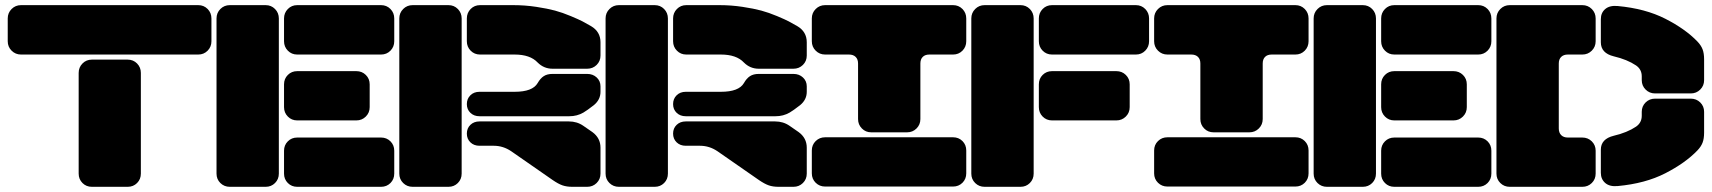

<svg xmlns="http://www.w3.org/2000/svg" viewBox="-20 -720 6598 740"><path d="M744.1 -509.8H61Q39.6 -509.8 24.7 -524.7Q9.8 -539.6 9.8 -561V-648.9Q9.8 -670.4 24.7 -685.3Q39.6 -700.2 61 -700.2H744.1Q765.6 -700.2 780.3 -685.3Q794.9 -670.4 794.9 -648.9V-561Q794.9 -539.6 780.3 -524.7Q765.6 -509.8 744.1 -509.8ZM472.2 0H334Q312.5 0 297.9 -14.6Q283.2 -29.3 283.2 -50.8V-439Q283.2 -460.4 297.9 -475.3Q312.5 -490.2 334 -490.2H472.2Q493.7 -490.2 508.3 -475.3Q522.9 -460.4 522.9 -439V-50.8Q522.9 -29.3 508.3 -14.6Q493.7 0 472.2 0Z M1003.9 0H865.7Q844.2 0 829.3 -14.6Q814.5 -29.3 814.5 -50.8V-648.9Q814.5 -670.4 829.3 -685.3Q844.2 -700.2 865.7 -700.2H1003.9Q1025.4 -700.2 1040 -685.3Q1054.7 -670.4 1054.7 -648.9V-50.8Q1054.7 -29.3 1040 -14.6Q1025.4 0 1003.9 0ZM1448.7 -509.8H1125.5Q1104 -509.8 1089.4 -524.7Q1074.7 -539.6 1074.7 -561V-648.9Q1074.7 -670.4 1089.4 -685.3Q1104 -700.2 1125.5 -700.2H1448.7Q1470.2 -700.2 1484.9 -685.3Q1499.5 -670.4 1499.5 -648.9V-561Q1499.5 -539.6 1484.9 -524.7Q1470.2 -509.8 1448.7 -509.8ZM1353.5 -255.9H1125.5Q1104 -255.9 1089.4 -270.8Q1074.7 -285.6 1074.7 -307.1V-395Q1074.7 -416.5 1089.4 -431.2Q1104 -445.8 1125.5 -445.8H1353.5Q1375 -445.8 1389.9 -431.2Q1404.8 -416.5 1404.8 -395V-307.1Q1404.8 -285.6 1389.9 -270.8Q1375 -255.9 1353.5 -255.9ZM1448.7 0H1125.5Q1104 0 1089.4 -14.6Q1074.7 -29.3 1074.7 -50.8V-139.2Q1074.7 -160.6 1089.4 -175.3Q1104 -189.9 1125.5 -189.9H1448.7Q1470.2 -189.9 1484.9 -175.3Q1499.5 -160.6 1499.5 -139.2V-50.8Q1499.5 -29.3 1484.9 -14.6Q1470.2 0 1448.7 0Z M1759.3 -648.9V-50.8Q1759.3 -29.3 1744.6 -14.6Q1730 0 1708.5 0H1570.3Q1548.8 0 1533.9 -14.6Q1519 -29.3 1519 -50.8V-648.9Q1519 -670.4 1533.9 -685.3Q1548.8 -700.2 1570.3 -700.2H1708.5Q1730 -700.2 1744.6 -685.3Q1759.3 -670.4 1759.3 -648.9ZM1963.4 -509.8H1830.1Q1808.6 -509.8 1793.9 -524.7Q1779.3 -539.6 1779.3 -561V-648.9Q1779.3 -670.4 1793.9 -685.3Q1808.6 -700.2 1830.1 -700.2H1958.5Q2003.4 -700.2 2046.9 -693.6Q2090.3 -687 2119.1 -679.2Q2147.9 -671.4 2179.9 -658Q2211.9 -644.5 2224.9 -637.7Q2237.8 -630.9 2258.3 -619.1Q2294.4 -597.7 2294.4 -557.1V-505.9Q2294.4 -484.4 2279.5 -469.7Q2264.6 -455.1 2243.2 -455.1H2109.4Q2076.2 -455.1 2052.2 -479Q2023.4 -509.8 1963.4 -509.8ZM2228.5 -286.1Q2204.1 -272 2174.3 -272H1828.1Q1806.6 -272 1793 -285.2Q1779.3 -298.3 1779.3 -318.8Q1779.3 -339.4 1793 -352.8Q1806.6 -366.2 1828.1 -366.2H1963.4Q2032.7 -366.2 2052.2 -399.9Q2062.5 -418 2075.7 -426.5Q2088.9 -435.1 2109.4 -435.1H2243.2Q2265.1 -435.1 2279.8 -421.4Q2294.4 -407.7 2294.4 -387.2V-366.2Q2294.4 -335.9 2269 -314.9Q2242.7 -294.4 2228.5 -286.1ZM2243.2 0H2186Q2164.1 0 2147.9 -5.6Q2131.8 -11.2 2110.4 -25.9L1950.2 -137.2Q1918.9 -158.2 1883.3 -158.2H1828.1Q1806.6 -158.2 1793 -171.4Q1779.3 -184.6 1779.3 -205.1Q1779.3 -225.6 1793 -238.8Q1806.6 -252 1828.1 -252H2172.4Q2204.1 -252 2228.5 -234.9L2263.2 -210.9Q2294.4 -188 2294.4 -150.9V-50.8Q2294.4 -29.3 2279.5 -14.6Q2264.6 0 2243.2 0Z M2554.2 -648.9V-50.8Q2554.2 -29.3 2539.6 -14.6Q2524.9 0 2503.4 0H2365.2Q2343.8 0 2328.9 -14.6Q2314 -29.3 2314 -50.8V-648.9Q2314 -670.4 2328.9 -685.3Q2343.8 -700.2 2365.2 -700.2H2503.4Q2524.9 -700.2 2539.6 -685.3Q2554.2 -670.4 2554.2 -648.9ZM2758.3 -509.8H2625Q2603.5 -509.8 2588.9 -524.7Q2574.2 -539.6 2574.2 -561V-648.9Q2574.2 -670.4 2588.9 -685.3Q2603.5 -700.2 2625 -700.2H2753.4Q2798.3 -700.2 2841.8 -693.6Q2885.3 -687 2914.1 -679.2Q2942.9 -671.4 2974.9 -658Q3006.8 -644.5 3019.8 -637.7Q3032.7 -630.9 3053.2 -619.1Q3089.4 -597.7 3089.4 -557.1V-505.9Q3089.4 -484.4 3074.5 -469.7Q3059.6 -455.1 3038.1 -455.1H2904.3Q2871.1 -455.1 2847.2 -479Q2818.4 -509.8 2758.3 -509.8ZM3023.4 -286.1Q2999 -272 2969.2 -272H2623Q2601.6 -272 2587.9 -285.2Q2574.2 -298.3 2574.2 -318.8Q2574.2 -339.4 2587.9 -352.8Q2601.6 -366.2 2623 -366.2H2758.3Q2827.6 -366.2 2847.2 -399.9Q2857.4 -418 2870.6 -426.5Q2883.8 -435.1 2904.3 -435.1H3038.1Q3060.1 -435.1 3074.7 -421.4Q3089.4 -407.7 3089.4 -387.2V-366.2Q3089.4 -335.9 3064 -314.9Q3037.6 -294.4 3023.4 -286.1ZM3038.1 0H2981Q2959 0 2942.9 -5.6Q2926.8 -11.2 2905.3 -25.9L2745.1 -137.2Q2713.9 -158.2 2678.2 -158.2H2623Q2601.6 -158.2 2587.9 -171.4Q2574.2 -184.6 2574.2 -205.1Q2574.2 -225.6 2587.9 -238.8Q2601.6 -252 2623 -252H2967.3Q2999 -252 3023.4 -234.9L3058.1 -210.9Q3089.4 -188 3089.4 -150.9V-50.8Q3089.4 -29.3 3074.5 -14.6Q3059.6 0 3038.1 0Z M3160.2 -700.2H3653.3Q3674.8 -700.2 3689.5 -685.3Q3704.1 -670.4 3704.1 -648.9V-561Q3704.1 -539.6 3689.5 -524.7Q3674.8 -509.8 3653.3 -509.8H3562Q3545.4 -509.8 3536.4 -500.7Q3527.3 -491.7 3527.3 -475.1V-261.2Q3527.3 -239.7 3512.5 -224.9Q3497.6 -210 3476.1 -210H3337.9Q3316.4 -210 3301.8 -224.9Q3287.1 -239.7 3287.1 -261.2V-475.1Q3287.1 -491.7 3277.8 -500.7Q3268.6 -509.8 3252 -509.8H3160.2Q3138.7 -509.8 3123.8 -524.7Q3108.9 -539.6 3108.9 -561V-648.9Q3108.9 -670.4 3123.8 -685.3Q3138.7 -700.2 3160.2 -700.2ZM3704.1 -140.1V-51.8Q3704.1 -30.3 3689.5 -15.6Q3674.8 -1 3653.3 -1H3160.2Q3138.7 -1 3123.8 -15.6Q3108.9 -30.3 3108.9 -51.8V-140.1Q3108.9 -161.6 3123.8 -176.3Q3138.7 -190.9 3160.2 -190.9H3653.3Q3674.8 -190.9 3689.5 -176.3Q3704.1 -161.6 3704.1 -140.1Z M3913.1 0H3774.9Q3753.4 0 3738.5 -14.6Q3723.6 -29.3 3723.6 -50.8V-648.9Q3723.6 -670.4 3738.5 -685.3Q3753.4 -700.2 3774.9 -700.2H3913.1Q3934.6 -700.2 3949.2 -685.3Q3963.9 -670.4 3963.9 -648.9V-50.8Q3963.9 -29.3 3949.2 -14.6Q3934.6 0 3913.1 0ZM4357.9 -509.8H4034.7Q4013.2 -509.8 3998.5 -524.7Q3983.9 -539.6 3983.9 -561V-648.9Q3983.9 -670.4 3998.5 -685.3Q4013.2 -700.2 4034.7 -700.2H4357.9Q4379.4 -700.2 4394 -685.3Q4408.7 -670.4 4408.7 -648.9V-561Q4408.7 -539.6 4394 -524.7Q4379.4 -509.8 4357.9 -509.8ZM4282.7 -255.9H4034.7Q4013.2 -255.9 3998.5 -270.8Q3983.9 -285.6 3983.9 -307.1V-395Q3983.9 -416.5 3998.5 -431.2Q4013.2 -445.8 4034.7 -445.8H4282.7Q4304.2 -445.8 4319.1 -431.2Q4334 -416.5 4334 -395V-307.1Q4334 -285.6 4319.1 -270.8Q4304.2 -255.9 4282.7 -255.9Z M4479.5 -700.2H4972.7Q4994.1 -700.2 5008.8 -685.3Q5023.4 -670.4 5023.4 -648.9V-561Q5023.4 -539.6 5008.8 -524.7Q4994.1 -509.8 4972.7 -509.8H4881.3Q4864.7 -509.8 4855.7 -500.7Q4846.7 -491.7 4846.7 -475.1V-261.2Q4846.7 -239.7 4831.8 -224.9Q4816.9 -210 4795.4 -210H4657.2Q4635.7 -210 4621.1 -224.9Q4606.4 -239.7 4606.4 -261.2V-475.1Q4606.4 -491.7 4597.2 -500.7Q4587.9 -509.8 4571.3 -509.8H4479.5Q4458 -509.8 4443.1 -524.7Q4428.2 -539.6 4428.2 -561V-648.9Q4428.2 -670.4 4443.1 -685.3Q4458 -700.2 4479.5 -700.2ZM5023.4 -140.1V-51.8Q5023.4 -30.3 5008.8 -15.6Q4994.1 -1 4972.7 -1H4479.5Q4458 -1 4443.1 -15.6Q4428.2 -30.3 4428.2 -51.8V-140.1Q4428.2 -161.6 4443.1 -176.3Q4458 -190.9 4479.5 -190.9H4972.7Q4994.1 -190.9 5008.8 -176.3Q5023.4 -161.6 5023.4 -140.1Z M5232.4 0H5094.2Q5072.8 0 5057.9 -14.6Q5043 -29.3 5043 -50.8V-648.9Q5043 -670.4 5057.9 -685.3Q5072.8 -700.2 5094.2 -700.2H5232.4Q5253.9 -700.2 5268.6 -685.3Q5283.2 -670.4 5283.2 -648.9V-50.8Q5283.2 -29.3 5268.6 -14.6Q5253.9 0 5232.4 0ZM5677.2 -509.8H5354Q5332.5 -509.8 5317.9 -524.7Q5303.2 -539.6 5303.2 -561V-648.9Q5303.2 -670.4 5317.9 -685.3Q5332.5 -700.2 5354 -700.2H5677.2Q5698.7 -700.2 5713.4 -685.3Q5728 -670.4 5728 -648.9V-561Q5728 -539.6 5713.4 -524.7Q5698.7 -509.8 5677.2 -509.8ZM5582 -255.9H5354Q5332.5 -255.9 5317.9 -270.8Q5303.2 -285.6 5303.2 -307.1V-395Q5303.2 -416.5 5317.9 -431.2Q5332.5 -445.8 5354 -445.8H5582Q5603.5 -445.8 5618.4 -431.2Q5633.3 -416.5 5633.3 -395V-307.1Q5633.3 -285.6 5618.4 -270.8Q5603.5 -255.9 5582 -255.9ZM5677.2 0H5354Q5332.5 0 5317.9 -14.6Q5303.2 -29.3 5303.2 -50.8V-139.2Q5303.2 -160.6 5317.9 -175.3Q5332.5 -189.9 5354 -189.9H5677.2Q5698.7 -189.9 5713.4 -175.3Q5728 -160.6 5728 -139.2V-50.8Q5728 -29.3 5713.4 -14.6Q5698.7 0 5677.2 0Z M5747.6 -50.8V-648.9Q5747.6 -670.4 5762.5 -685.3Q5777.3 -700.2 5798.8 -700.2H6078.6Q6100.1 -700.2 6115 -685.3Q6129.9 -670.4 6129.9 -648.9V-561Q6129.9 -539.6 6115 -524.7Q6100.1 -509.8 6078.6 -509.8H6022.9Q6006.3 -509.8 5997.1 -500.7Q5987.8 -491.7 5987.8 -475.1V-225.1Q5987.8 -208.5 5997.1 -199.2Q6006.3 -189.9 6022.9 -189.9H6078.6Q6100.1 -189.9 6115 -175.3Q6129.9 -160.6 6129.9 -139.2V-50.8Q6129.9 -29.3 6115 -14.6Q6100.1 0 6078.6 0H5798.8Q5777.3 0 5762.5 -14.6Q5747.6 -29.3 5747.6 -50.8ZM6199.7 -502.9Q6149.9 -515.1 6149.9 -557.1V-646Q6149.9 -670.9 6167 -685.3Q6184.1 -699.7 6214.8 -696.8Q6321.3 -687 6398.4 -647.7Q6475.6 -608.4 6522 -560.1Q6536.1 -545.4 6542 -530Q6547.9 -514.6 6547.9 -491.2V-411.1Q6547.9 -389.6 6533 -374.8Q6518.1 -359.9 6496.6 -359.9H6358.9Q6337.4 -359.9 6322.5 -374.8Q6307.6 -389.6 6307.6 -411.1V-425.8Q6307.6 -452.6 6285.6 -467.8Q6251.5 -490.7 6199.7 -502.9ZM6199.7 -196.8Q6251.5 -209 6285.6 -231.9Q6307.6 -247.1 6307.6 -273.9V-289.1Q6307.6 -310.5 6322.5 -325.2Q6337.4 -339.8 6358.9 -339.8H6496.6Q6518.1 -339.8 6533 -325.2Q6547.9 -310.5 6547.9 -289.1V-209Q6547.9 -185.5 6542 -170.2Q6536.1 -154.8 6522 -140.1Q6475.6 -91.8 6398.4 -52.2Q6321.3 -12.7 6214.8 -2.9Q6184.1 0 6167 -14.6Q6149.9 -29.3 6149.9 -54.2V-143.1Q6149.9 -184.6 6199.7 -196.8Z"/></svg>

Font: Nastup Soft
Style: Regular
Weight: 400
Designer: Maksym Kobuzan
Foundry: Zakznak
Version: Version 1.020;hotconv 1.0.109;makeotfexe 2.5.65596